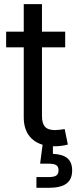

<svg xmlns="http://www.w3.org/2000/svg" viewBox="-20 -692 364 916"><path d="M291 -541V-466.3H9.3V-541ZM93.3 -672.4H180.2V-138.7Q180.2 -103.5 194.6 -87.4Q209 -71.3 243.2 -71.3Q252 -71.3 264.9 -73Q277.8 -74.7 288.6 -76.2L303.7 -2.4Q290 1.5 273.2 3.7Q256.3 5.9 239.7 5.9Q169.9 5.9 131.6 -30.3Q93.3 -66.4 93.3 -131.8ZM153.8 204.1V152.8H211.4Q237.8 152.8 248.5 145.5Q259.3 138.2 259.3 120.6Q259.3 103 248.5 95.9Q237.8 88.9 211.4 88.9H171.4L186 -23.4H232.4V0V42Q279.3 43.9 301.8 63.2Q324.2 82.5 324.2 121.1Q324.2 164.1 296.6 184.1Q269 204.1 211.9 204.1Z"/></svg>

Font: Inter 17pt
Style: Regular
Weight: 400
Version: Version 4.001;git-66647c0bb